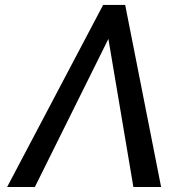

<svg xmlns="http://www.w3.org/2000/svg" viewBox="-20 -747 762 767"><path d="M512.8 0H623.6L480.1 -727.3H392L8.5 0H119.3L413 -591.6Z"/></svg>

Font: Margiela Sans
Style: Italic
Weight: 400
Italic angle: -9.39999°
Designer: Stefan Endress, Andreas Faust
Version: Version 1.100;FEAKit 1.0